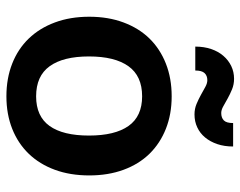

<svg xmlns="http://www.w3.org/2000/svg" viewBox="-97 -663 768 614"><g transform="rotate(90 287.0 -356.0)"><path d="M288 -87.5Q352 -87.5 382.8 -130.5Q413.5 -173.5 413.5 -256.5Q413.5 -339.5 382.8 -383Q352 -426.5 288 -426.5Q223 -426.5 191.8 -382.8Q160.5 -339 160.5 -256.5Q160.5 -174 191.8 -130.8Q223 -87.5 288 -87.5ZM288 -521Q345 -521 391.8 -502.5Q438.5 -484 471.8 -450Q505 -416 523 -367Q541 -318 541 -257.5Q541 -196.5 523 -147.5Q505 -98.5 471.8 -64Q438.5 -29.5 391.8 -11Q345 7.5 288 7.5Q230.5 7.5 183.5 -11Q136.5 -29.5 103.2 -64Q70 -98.5 51.8 -147.5Q33.5 -196.5 33.5 -257.5Q33.5 -318 51.8 -367Q70 -416 103.2 -450Q136.5 -484 183.5 -502.5Q230.5 -521 288 -521ZM341.5 -679.5Q356.5 -679.5 365 -687.8Q373.5 -696 373.5 -717.5H448.5Q448.5 -689.5 440.8 -666.8Q433 -644 419.5 -627.8Q406 -611.5 387.2 -602.8Q368.5 -594 346 -594Q328 -594 312.5 -600.5Q297 -607 283.5 -614.5Q270 -622 258.2 -628.5Q246.5 -635 236.5 -635Q222 -635 213.8 -626.2Q205.5 -617.5 205.5 -596.5H129Q129 -624.5 136.8 -647.2Q144.5 -670 158.5 -686.2Q172.5 -702.5 191.2 -711.5Q210 -720.5 232 -720.5Q250 -720.5 265.8 -714Q281.5 -707.5 295 -700Q308.5 -692.5 320 -686Q331.5 -679.5 341.5 -679.5Z"/></g></svg>

Font: Lato
Style: Bold
Weight: 700
Designer: Lukasz Dziedzic with Adam Twardoch and Botio Nikoltchev
Foundry: tyPoland Lukasz Dziedzic
Version: Version 2.010; 2014-09-01; http://www.latofonts.com/; ttfaut